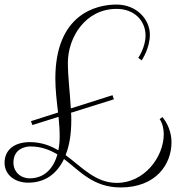

<svg xmlns="http://www.w3.org/2000/svg" viewBox="-20 -757 813 843"><path d="M122 -208 237 -244C240 -215 242 -186 242 -156C242 -135 240 -115 236 -97C201 -118 160 -133 111 -133C42 -133 0 -98 0 -42C0 8 42 45 104 45C178 45 230 6 261 -59C331 -6 389 66 510 66C664 66 733 -35 733 -132C733 -199 695 -240 693 -243L681 -234C695 -214 699 -186 699 -168C699 -68 614 46 493 46C399 46 340 -23 268 -76C285 -118 293 -170 293 -229C293 -240 293 -251 292 -262L480 -321L474 -339L291 -281C287 -352 278 -421 278 -481C278 -593 355 -718 492 -718C570 -718 619 -666 619 -601C619 -549 587 -503 587 -503L602 -492C604 -495 638 -545 638 -605C638 -671 581 -737 491 -737C402 -737 223 -694 223 -412C223 -363 229 -313 235 -263L116 -225ZM110 26C71 26 39 -2 39 -43C39 -105 93 -114 113 -114C161 -114 199 -99 232 -79C214 -15 173 26 110 26Z"/></svg>

Font: Clicker Script
Style: Regular
Weight: 400
Designer: Astigmatic (AOETI)
Foundry: Astigmatic (AOETI)
Version: Version 1.000